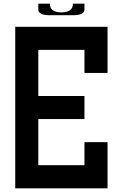

<svg xmlns="http://www.w3.org/2000/svg" viewBox="-20 -1020 665 1040"><path d="M437.5 -500V-375H187.5V-125H437.5V-250H562.5V0H62.5V-875H562.5V-625H437.5V-750H187.5V-500ZM250 -937.5Q187.5 -937.5 187.5 -968.8V-1000H250Q250 -953.1 312.5 -953.1Q375 -953.1 375 -1000H437.5V-968.8Q437.5 -937.5 375 -937.5Z"/></svg>

Font: Oldtimer
Style: Regular
Weight: 400
Designer: GGBotNet
Foundry: GGBotNet
Version: 1.00